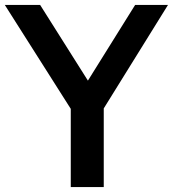

<svg xmlns="http://www.w3.org/2000/svg" viewBox="-42 -760 703 780"><path d="M245.5 0V-373L273 -274.5L-22.5 -740H121L335 -401H295.5L507 -740H640.5L351.5 -274.5L379.5 -371.5V0Z"/></svg>

Font: Encode Sans Condensed Thin SemiBold
Style: Regular
Weight: 600
Version: Version 3.002